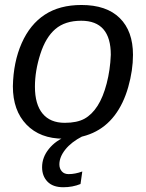

<svg xmlns="http://www.w3.org/2000/svg" viewBox="-20 -558 596 786"><path d="M524.4 -333.5Q524.4 -270 504.9 -201.4Q485.4 -132.8 449 -85.2Q412.6 -37.6 359.9 -13.9Q307.1 9.8 239.7 9.8Q144 9.8 88.4 -47.9Q32.7 -105.5 32.7 -204.6Q34.7 -304.2 68.8 -381.3Q103 -458.5 163.6 -498Q224.1 -537.6 313.5 -537.6Q416 -537.6 470.2 -484.1Q524.4 -430.7 524.4 -333.5ZM433.6 -333.5Q433.6 -473.1 312.5 -473.1Q246.6 -473.1 206.8 -439.2Q167 -405.3 145 -336.4Q123 -267.6 123 -203.1Q123 -130.9 154.3 -93Q185.5 -55.2 245.1 -55.2Q295.4 -55.2 325.9 -72Q356.4 -88.9 379.4 -124.8Q402.3 -160.6 416.7 -216.3Q431.2 -272 433.6 -333.5ZM239.3 208.5Q196.3 208.5 174.3 185.5Q152.3 162.6 152.3 126.5Q152.3 85.9 180.2 51.5Q208 17.1 252.4 0H317.4Q272 23.4 247.6 54Q223.1 84.5 223.1 115.2Q223.1 131.8 232.9 143.3Q242.7 154.8 261.2 154.8Q287.6 154.8 316.9 144L309.6 195.3Q276.9 208.5 239.3 208.5Z"/></svg>

Font: Liberation Sans
Style: Italic
Weight: 400
Italic angle: -12°
Designer: Steve Matteson
Foundry: Ascender Corporation
Version: Version 2.1.5